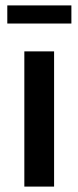

<svg xmlns="http://www.w3.org/2000/svg" viewBox="-20 -690 290 710"><path d="M70 0V-500H180V0ZM7 -603V-670H244V-603Z"/></svg>

Font: Cuprum SemiBold
Style: Regular
Weight: 600
Designer: Jovanny Lemonad
Foundry: Jovanny Lemonad
Version: Version 3.000